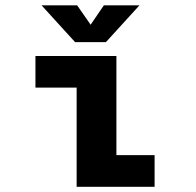

<svg xmlns="http://www.w3.org/2000/svg" viewBox="-20 -714 750 734"><path d="M425 -121H571V0H273V-379H115.5V-500H425ZM513 -693.5 385 -553H267L139 -693.5H275L326.5 -619.5L377 -693.5Z"/></svg>

Font: League Mono
Style: Bold
Weight: 700
Width: 6
Designer: Tyler Finck
Foundry: The League of Moveable Type / Tyler Finck
Version: Version 2.300;RELEASE